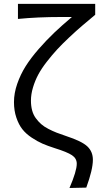

<svg xmlns="http://www.w3.org/2000/svg" viewBox="-20 -752 521 966"><path d="M459 -732.4V-677.7Q420.4 -645.5 392.3 -621.6Q364.3 -597.7 328.4 -564Q292.5 -530.3 267.1 -502.7Q241.7 -475.1 215.1 -440.9Q188.5 -406.7 172.4 -376.5Q156.2 -346.2 146 -312Q135.7 -277.8 135.7 -245.6Q135.7 -218.8 141.6 -196.8Q147.5 -174.8 159.9 -157.7Q172.4 -140.6 187 -127.7Q201.7 -114.7 223.4 -103.5Q245.1 -92.3 265.1 -84.5Q285.2 -76.7 313 -67.4Q392.1 -41.5 419.7 -15.1Q447.3 11.2 447.3 51.8Q447.3 101.1 414.1 191.9L329.6 193.8Q366.2 108.9 366.2 71.8Q366.2 44.9 342 28.8Q317.9 12.7 254.9 -6.8Q219.7 -18.1 193.8 -29.3Q168 -40.5 139.4 -59.6Q110.8 -78.6 92.5 -101.8Q74.2 -125 62.3 -160.2Q50.3 -195.3 50.3 -238.3Q50.3 -283.2 66.7 -330.3Q83 -377.4 109.1 -418.9Q135.3 -460.4 174.8 -505.6Q214.4 -550.8 253.4 -587.9Q292.5 -625 341.8 -666.5H289.6Q168 -666.5 70.3 -656.7V-732.4Z"/></svg>

Font: Commissioner Flair
Style: Regular
Weight: 400
Designer: Kostas Bartsokas
Foundry: Kostas Bartsokas
Version: Version 1.000